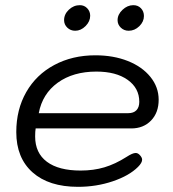

<svg xmlns="http://www.w3.org/2000/svg" viewBox="-20 -714 668 743"><path d="M43 -203Q43 -290 81.5 -357.5Q120 -425 190 -462.5Q260 -500 349 -500Q419 -500 474.5 -478Q530 -456 562 -416.5Q594 -377 594 -328Q594 -278 564.5 -247.5Q535 -217 488 -217H118Q116 -206 116 -186Q116 -122 161.5 -88Q207 -54 292 -54Q342 -54 384 -66.5Q426 -79 470 -107Q493 -122 505 -122Q513 -122 520 -115Q530 -105 530 -96Q530 -84 514 -68Q480 -34 416.5 -12.5Q353 9 282 9Q169 9 106 -47Q43 -103 43 -203ZM476 -276Q497 -276 508 -287.5Q519 -299 519 -320Q519 -373 474 -405Q429 -437 353 -437Q263 -437 203.5 -394Q144 -351 130 -276ZM228 -636Q228 -659 246.5 -676.5Q265 -694 289 -694Q306 -694 317.5 -682Q329 -670 329 -653Q329 -631 311 -613Q293 -595 271 -595Q253 -595 240.5 -607Q228 -619 228 -636ZM435 -636Q435 -658 454 -676Q473 -694 496 -694Q514 -694 525.5 -682Q537 -670 537 -652Q537 -630 519 -612.5Q501 -595 478 -595Q460 -595 447.5 -607Q435 -619 435 -636Z"/></svg>

Font: Kodchasan
Style: Italic
Weight: 400
Italic angle: -10°
Version: Version 1.000; ttfautohint (v1.6)